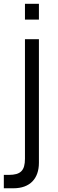

<svg xmlns="http://www.w3.org/2000/svg" viewBox="-32 -745 302 1004"><path d="M171.5 -642.5V-725H98.5V-642.5ZM38.5 239.5C124.5 239.5 171.5 189 171.5 106V-540H98.5V85C98.5 147 76 169.5 14 169.5H-12V239.5Z"/></svg>

Font: Vela Sans
Style: Regular
Weight: 400
Designer: Principal design: Mikhail Sharanda - project Manrope.
Design modification: Ravid Balaliev
Foundry: Mikhail Sharanda
Version: Version 1.001